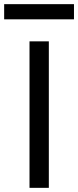

<svg xmlns="http://www.w3.org/2000/svg" viewBox="-30 -904 376 924"><path d="M112 0V-705H205V0ZM-10 -811V-884H326V-811Z"/></svg>

Font: Nunito Sans 6pt
Style: Regular
Weight: 400
Version: Version 3.101;gftools[0.9.27]